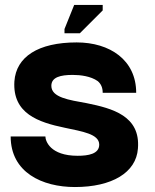

<svg xmlns="http://www.w3.org/2000/svg" viewBox="-20 -744 624 774"><path d="M282 10C431 10 529 -48 536 -145C547 -277 433 -307 330 -328C258 -341 187 -351 187 -398C187 -433 224 -442 273 -442C304 -442 346 -437 374 -417C387 -406 394 -391 394 -370H529C529 -502 423 -573 289 -573C134 -573 45 -515 38 -416C30 -286 135 -251 241 -229C311 -214 380 -204 380 -161C380 -123 335 -116 293 -116C182 -116 163 -176 163 -194H23C23 -49 150 10 282 10ZM394 -702V-724H279L240 -627V-610H302Z"/></svg>

Font: OSH Darker Grotesque Black
Style: Regular
Weight: 900
Designer: Gabriel Lam
Foundry: TypeRant
Version: Version 1.000;Glyphs 3.1.1 (3148)